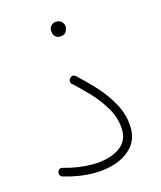

<svg xmlns="http://www.w3.org/2000/svg" viewBox="-100 -702 666 792"><g transform="rotate(-15 233.0 -306.0)"><path d="M63 -26.4Q67.4 -43 84.5 -39.1Q116.2 -29.8 147.2 -25.4Q178.2 -21 205.6 -21Q276.4 -21 319.1 -48.3Q361.8 -75.7 361.8 -123Q361.8 -172.9 336.9 -217.3Q312 -261.7 276.9 -298.8Q241.7 -335.9 210.9 -363.3Q205.1 -368.2 205.1 -375.5Q205.1 -382.8 210 -388.2Q221.7 -401.4 235.4 -390.1Q269.5 -359.4 307.4 -318.4Q345.2 -277.3 371.8 -228Q398.4 -178.7 398.4 -123Q398.4 -79.1 372.8 -48.1Q347.2 -17.1 303.2 -0.7Q259.3 15.6 204.1 15.6Q144.5 15.6 75.7 -4.4Q67.9 -6.3 64.5 -12.9Q61 -19.5 63 -26.4ZM184.6 -599.6Q184.6 -610.4 192.9 -619.4Q201.2 -628.4 215.8 -628.4Q225.6 -628.4 231.9 -624.5Q238.3 -620.6 241.7 -615.2Q247.1 -607.4 247.1 -598.6Q247.1 -587.9 240.2 -576.4Q233.4 -564.9 214.8 -564.9Q202.6 -564.9 195.8 -571Q189 -577.1 186.5 -585Q186 -588.4 185.3 -592Q184.6 -595.7 184.6 -599.6Z"/></g></svg>

Font: Mikhak-DS2-FD ExtraLight
Style: Regular
Weight: 200
Designer: Amin Abedi
Version: Version 3.2